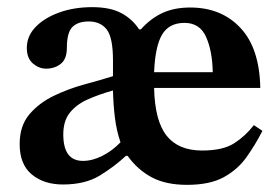

<svg xmlns="http://www.w3.org/2000/svg" viewBox="-20 -506 781 537"><path d="M503 11Q444 11 404.5 -10Q365 -31 337 -70H332Q300 -40 259 -15Q218 10 156 10Q103 10 69 -18Q35 -46 35 -103Q35 -154 62 -186Q89 -218 130.5 -238Q172 -258 216.5 -270Q261 -282 296 -293V-337Q296 -401 278.5 -423.5Q261 -446 228 -446Q198 -446 182.5 -430.5Q167 -415 167 -372Q167 -341 150 -327.5Q133 -314 109 -314Q89 -314 72 -328.5Q55 -343 55 -372Q55 -405 79.5 -430.5Q104 -456 145.5 -471Q187 -486 238 -486Q288 -486 319 -469.5Q350 -453 369 -424H374Q402 -455 435 -470Q468 -485 512 -485Q599 -485 652.5 -428Q706 -371 708 -260H411Q413 -168 446 -126.5Q479 -85 545 -85Q603 -85 634.5 -105Q666 -125 690 -156L714 -140Q694 -101 669.5 -66.5Q645 -32 606 -10.5Q567 11 503 11ZM296 -253Q257 -242 225.5 -228Q194 -214 175.5 -191Q157 -168 157 -130Q157 -56 212 -56Q238 -56 266 -70Q294 -84 317 -108Q306 -140 301.5 -176Q297 -212 296 -253ZM411 -304H575Q574 -363 556.5 -402.5Q539 -442 496 -442Q453 -442 433.5 -409.5Q414 -377 411 -304Z"/></svg>

Font: STIX Two Text SemiBold
Style: Regular
Weight: 600
Designer: Ross Mills, John Hudson & Paul Hanslow, Tiro Typeworks Ltd; with prior portions MicroPress Inc., and Coen Hoffman.
Foundry: Tiro Typeworks Ltd
Version: Version 2.13 b171